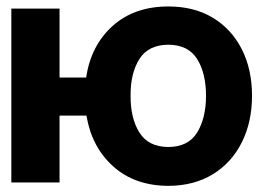

<svg xmlns="http://www.w3.org/2000/svg" viewBox="-20 -573 838 603"><path d="M508.8 10.7Q403.3 10.3 335.7 -50.3Q268.1 -110.8 251.5 -210H167V0H15.6V-545.9H167V-329.6H250.5Q265.6 -430.2 333.7 -491.5Q401.9 -552.7 508.8 -552.7Q589.8 -552.7 648.7 -517.1Q707.5 -481.4 739.5 -418.2Q771.5 -355 771.5 -272.5Q771.5 -189.9 739.5 -126Q707.5 -62 648.7 -25.9Q589.8 10.3 508.8 10.7ZM508.8 -111.3Q571.8 -111.8 599.4 -157.2Q627 -202.6 627 -272.5Q627 -342.3 599.4 -387.2Q571.8 -432.1 508.8 -432.6Q445.8 -432.1 417.7 -387.5Q389.6 -342.8 390.1 -272.5Q389.6 -202.1 417.7 -157Q445.8 -111.8 508.8 -111.3Z"/></svg>

Font: Inter Tight
Style: Bold
Weight: 700
Designer: Rasmus Andersson
Foundry: rsms
Version: Version 3.004; ttfautohint (v1.8.4.7-5d5b)